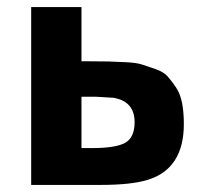

<svg xmlns="http://www.w3.org/2000/svg" viewBox="-20 -522 565 542"><path d="M499 -172Q499 -45 396 -14Q350 0 264 0H68V-502H210V-349Q217 -349 230 -349Q267 -349 285 -348.5Q303 -348 334 -346.5Q365 -345 380.5 -340Q396 -335 419 -327Q442 -319 453.5 -306Q465 -293 477 -275Q489 -257 494 -231Q499 -205 499 -172ZM240 -104Q307 -104 333.5 -119Q360 -134 360 -177Q360 -236 300 -246L249 -249H210V-104Z"/></svg>

Font: cwTeXHei
Style: Medium
Weight: 500
Version: Version 1.17